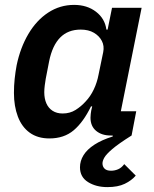

<svg xmlns="http://www.w3.org/2000/svg" viewBox="-20 -554 629 785"><path d="M537 -99 518 0Q464 34 439 55.5Q414 77 406.5 90.5Q399 104 399 114Q399 127 407.5 135.5Q416 144 434 144Q449 144 463 138Q477 132 488 117L535 164Q518 184 490 197.5Q462 211 419 211Q373 211 340 190.5Q307 170 307 130Q307 104 321.5 80.5Q336 57 366 37.5Q396 18 441 4L439 -30L470 0H432Q396 0 373 -19Q350 -38 350 -73Q350 -80 351 -88.5Q352 -97 353 -102L357 -119H352Q321 -55 281.5 -21.5Q242 12 182 12Q134 12 101.5 -11.5Q69 -35 53 -77.5Q37 -120 37 -174Q37 -204 40 -232Q43 -260 48 -287Q63 -359 96 -415Q129 -471 177 -502.5Q225 -534 283 -534Q336 -534 372.5 -506Q409 -478 415 -433H420L438 -522H559L474 -99ZM236 -90Q266 -90 289 -104.5Q312 -119 330 -139Q350 -160 363.5 -188.5Q377 -217 383 -249L402 -341Q407 -366 396.5 -386.5Q386 -407 364 -420Q342 -433 310 -433Q258 -433 226 -400.5Q194 -368 181 -304L167 -232Q165 -221 163 -205Q161 -189 161 -177Q161 -151 169.5 -131.5Q178 -112 195 -101Q212 -90 236 -90Z"/></svg>

Font: IBM Plex Sans SemiBold
Style: Italic
Weight: 600
Italic angle: -11.31°
Designer: Mike Abbink, Paul van der Laan, Pieter van Rosmalen
Foundry: Bold Monday
Version: Version 3.201